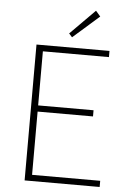

<svg xmlns="http://www.w3.org/2000/svg" viewBox="-61 -977 685 1022"><g transform="rotate(5 281.0 -466.5)"><path d="M110 0V-726H500V-693H147V-404H443V-371H147V-33H511V0ZM295 -781 278 -800 410 -933 435 -904Z"/></g></svg>

Font: Noto Sans HK Thin
Style: Regular
Weight: 100
Designer: Ryoko NISHIZUKA 西塚涼子 (kana, bopomofo & ideographs); Paul D. Hunt (Latin, Greek & Cyrillic); Sandoll Communications 산돌커뮤니
Foundry: Adobe
Version: Version 2.004-H2;hotconv 1.0.118;makeotfexe 2.5.65603